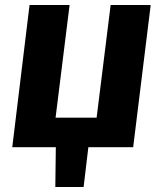

<svg xmlns="http://www.w3.org/2000/svg" viewBox="-20 -588 650 767"><path d="M582 -568 512 0H333L314 159H201L203 0H29L98 -568H258L202 -118H366L422 -568Z"/></svg>

Font: Qjlgwqiwhsfqbnnlvksmvfsycuq
Style: Regular
Weight: 700
Italic angle: -8°
Designer: Carrois Corporate & Edenspiekermann
Foundry: Carrois Corporate GbR & Edenspiekermann AG
Version: Version 2.001